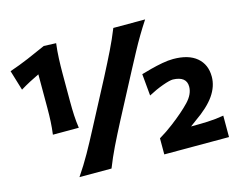

<svg xmlns="http://www.w3.org/2000/svg" viewBox="-108 -970 1417 1136"><g transform="rotate(-15 600.5 -402.0)"><path d="M159.2 -283.2Q164.6 -323.7 166.5 -361.6Q168.5 -399.4 168.5 -446.8V-650.4Q140.6 -637.2 111.3 -621.8Q82 -606.4 51.8 -587.9L14.6 -710.9Q74.7 -731.4 130.6 -755.1Q186.5 -778.8 242.7 -804.2L317.9 -801.3Q312 -755.4 310.1 -709.7Q308.1 -664.1 308.1 -618.2V-446.8Q308.1 -399.4 310.1 -361.6Q312 -323.7 317.9 -283.2ZM246.1 0Q288.1 -62 321.8 -121.8Q355.5 -181.6 395.5 -258.3L541.5 -535.6Q582.5 -614.7 612.5 -676Q642.6 -737.3 668 -800.8H862.8Q834.5 -757.8 810.3 -717Q786.1 -676.3 762.5 -632.3Q738.8 -588.4 710.9 -535.6L564.9 -258.3Q524.9 -181.6 495.8 -121.8Q466.8 -62 442.4 0ZM765.6 0V-98.6Q787.1 -111.3 810.1 -126.7Q833 -142.1 852.5 -157.2Q926.3 -213.4 969 -258.3Q1011.7 -303.2 1011.7 -349.6Q1011.7 -412.1 929.2 -415Q909.7 -415 865.5 -399.2Q821.3 -383.3 774.9 -358.4L762.7 -492.2Q787.1 -499.5 822.3 -508.8Q857.4 -518.1 894.5 -524.9Q931.6 -531.7 961.4 -531.7Q1055.7 -531.7 1106 -489Q1156.2 -446.3 1156.2 -372.1Q1156.2 -313 1117.7 -257.3Q1079.1 -201.7 996.1 -144.5L961.4 -118.7Q1012.2 -118.7 1062.7 -120.6Q1113.3 -122.6 1162.1 -131.3V0Z"/></g></svg>

Font: Pinar DS2-Bold
Style: Regular
Weight: 700
Designer: Amin Abedi
Version: Version 2.000